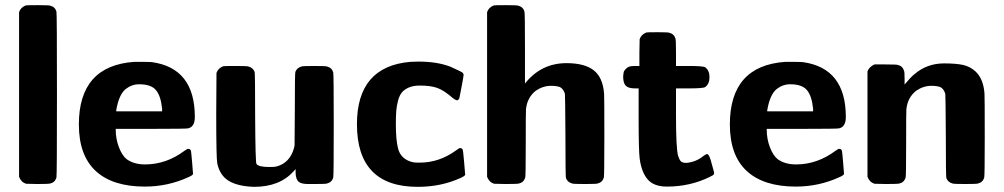

<svg xmlns="http://www.w3.org/2000/svg" viewBox="-20 -714 3894 745"><path d="M54 -667Q60 -685 80 -693Q82 -694 127 -694Q170 -694 175 -692Q194 -687 199 -669Q201 -663 201 -347Q201 -31 199 -25Q193 -6 175 -2Q170 0 125 0L81 -1Q62 -7 54 -28Z M286 -231Q286 -459 501 -474H518Q561 -474 569 -473Q736 -450 736 -260Q736 -222 710 -216Q705 -214 567 -214H429V-211Q429 -175 441.5 -142.5Q454 -110 472 -96Q500 -76 543 -76Q625 -76 696 -129Q702 -133 707 -136Q719 -138 721 -128Q722 -125 725.5 -83.5Q729 -42 729 -39Q728 -34 712 -27Q632 10 542 10Q417 10 351.5 -50.5Q286 -111 286 -231ZM609 -292Q604 -342 585 -364.5Q566 -387 520 -387Q491 -387 467 -368Q441 -346 431 -286V-282H609Z M1175 0Q1149 0 1138.5 -9Q1128 -18 1127 -43V-58L1119 -49Q1065 11 966 11Q903 9 868 -12Q833 -33 823 -80Q819 -100 819 -273L820 -431Q826 -449 846 -457Q848 -458 894 -458Q939 -458 944 -456Q962 -451 968 -435Q970 -427 970 -262Q971 -87 975 -78Q983 -66 1025 -66Q1046 -66 1053 -68Q1105 -82 1121 -140L1123 -150L1124 -290Q1124 -427 1126 -435Q1132 -451 1150 -456Q1154 -458 1199 -458Q1245 -458 1249 -456Q1268 -451 1273 -433Q1275 -427 1275 -229Q1275 -31 1273 -25Q1268 -7 1249 -2Q1245 0 1201 0Z M1365 -232Q1365 -456 1572 -474Q1574 -474 1585.5 -474.5Q1597 -475 1604 -475Q1677 -475 1728 -455Q1771 -436 1776 -431L1779 -425Q1779 -419 1771 -377Q1764 -339 1762.5 -333.5Q1761 -328 1755 -325Q1750 -323 1734 -336Q1703 -363 1677.5 -372.5Q1652 -382 1609 -382Q1584 -382 1566.5 -374.5Q1549 -367 1539.5 -355.5Q1530 -344 1524.5 -323.5Q1519 -303 1517.5 -283Q1516 -263 1516 -233Q1516 -171 1524.5 -138Q1533 -105 1563 -91Q1580 -83 1599 -83H1609Q1684 -83 1749 -130Q1761 -138 1762 -139Q1774 -141 1776 -131Q1777 -128 1781 -84Q1785 -40 1785 -36Q1784 -31 1766 -23Q1691 11 1601 11Q1365 11 1365 -232Z M2017 -390Q2080 -469 2178 -469Q2248 -469 2283.5 -441.5Q2319 -414 2324 -351Q2325 -342 2325 -185Q2325 -31 2323 -25Q2318 -7 2299 -2Q2295 0 2249 0Q2204 0 2200 -2Q2182 -7 2176 -23Q2174 -31 2174 -186Q2173 -345 2172 -350Q2166 -369 2153 -376Q2140 -381 2118 -381Q2087 -381 2059 -362Q2026 -336 2021 -291Q2020 -286 2020 -157Q2020 -31 2018 -25Q2012 -6 1994 -2Q1989 0 1942 0L1897 -1Q1878 -7 1870 -28V-667Q1876 -685 1896 -693Q1898 -694 1943 -694Q1986 -694 1991 -692Q2010 -687 2015 -669Q2017 -663 2017 -526Z M2444 -371Q2418 -371 2408 -381.5Q2398 -392 2398 -417Q2399 -432 2401 -437Q2408 -449 2420 -455Q2428 -458 2443 -458H2461V-510L2462 -562Q2468 -580 2488 -588Q2490 -589 2532 -589Q2572 -589 2577 -587Q2596 -582 2601 -564Q2603 -558 2603 -508V-458H2652Q2708 -458 2716 -453Q2733 -441 2733 -415Q2733 -388 2716 -376Q2708 -371 2652 -371H2603V-267Q2603 -139 2611 -110Q2616 -94 2622 -88Q2628 -82 2643 -82Q2681 -85 2711 -110Q2721 -117 2725 -116Q2733 -114 2742 -77Q2751 -46 2751 -43Q2751 -40 2749.5 -37.5Q2748 -35 2746.5 -34Q2745 -33 2740.5 -31Q2736 -29 2733 -27Q2657 10 2568 10Q2517 10 2493 -18Q2469 -46 2462 -99Q2458 -130 2458 -258V-371Z M2812 -231Q2812 -459 3027 -474H3044Q3087 -474 3095 -473Q3262 -450 3262 -260Q3262 -222 3236 -216Q3231 -214 3093 -214H2955V-211Q2955 -175 2967.5 -142.5Q2980 -110 2998 -96Q3026 -76 3069 -76Q3151 -76 3222 -129Q3228 -133 3233 -136Q3245 -138 3247 -128Q3248 -125 3251.5 -83.5Q3255 -42 3255 -39Q3254 -34 3238 -27Q3158 10 3068 10Q2943 10 2877.5 -50.5Q2812 -111 2812 -231ZM3135 -292Q3130 -342 3111 -364.5Q3092 -387 3046 -387Q3017 -387 2993 -368Q2967 -346 2957 -286V-282H3135Z M3528 -426Q3577 -468 3643 -468Q3690 -468 3717 -462Q3744 -456 3765 -437Q3796 -408 3800 -351Q3801 -342 3801 -185Q3801 -31 3799 -25Q3794 -7 3775 -2Q3771 0 3725 0Q3680 0 3676 -2Q3658 -7 3652 -23Q3650 -31 3650 -186Q3649 -345 3648 -350Q3642 -369 3629 -376Q3616 -381 3594 -381Q3563 -381 3535 -362Q3502 -336 3497 -291Q3496 -286 3496 -157Q3496 -31 3494 -25Q3488 -6 3470 -2Q3465 0 3418 0L3373 -1Q3354 -7 3346 -28V-437Q3352 -454 3373 -464H3415Q3459 -464 3464 -462Q3482 -458 3488 -439Q3490 -434 3490 -409V-386Q3514 -415 3528 -426Z"/></svg>

Font: MathJax_SansSerif
Style: Bold
Weight: 700
Version: Version 1.1